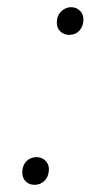

<svg xmlns="http://www.w3.org/2000/svg" viewBox="-20 -510 297 534"><path d="M172 -413Q158 -413 148 -422.5Q138 -432 138 -447Q138 -466 150 -478Q162 -490 178 -490Q192 -490 202 -480.5Q212 -471 212 -456Q212 -437 201 -425Q190 -413 172 -413ZM76 4Q61 4 51.5 -5.5Q42 -15 42 -30Q42 -50 53.5 -61.5Q65 -73 82 -73Q96 -73 106 -63.5Q116 -54 116 -40Q116 -20 104.5 -8Q93 4 76 4Z"/></svg>

Font: Kantumruy Pro Light
Style: Italic
Weight: 300
Italic angle: -13°
Version: Version 1.002